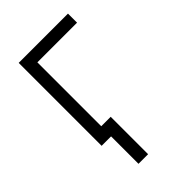

<svg xmlns="http://www.w3.org/2000/svg" viewBox="-218 -629 893 893"><g transform="rotate(-45 228.5 -182.0)"><path d="M407.7 -545.5V-485.8H146.7V0H83.5V-545.5ZM208.8 -65.7V180.4H145.6V-65.7Z"/></g></svg>

Font: Inter UI Light
Style: Regular
Weight: 300
Designer: Rasmus Andersson
Foundry: rsms
Version: 3.2;8d6f07862